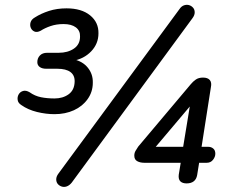

<svg xmlns="http://www.w3.org/2000/svg" viewBox="-20 -743 938 782"><path d="M202 -278Q167 -278 130.5 -287Q94 -296 67 -315Q54 -323 52 -335.5Q50 -348 56 -358.5Q62 -369 74 -372.5Q86 -376 101 -367Q122 -352 147 -347Q172 -342 202 -342Q236 -342 259.5 -359Q283 -376 284 -410Q285 -436 267 -449.5Q249 -463 213 -463H168Q152 -463 142 -470Q132 -477 132 -490Q132 -506 142.5 -517Q153 -528 172 -528H219Q256 -528 281 -545Q306 -562 306 -594Q307 -618 289 -631.5Q271 -645 239 -645Q210 -645 186.5 -637Q163 -629 146 -618Q131 -610 120.5 -614.5Q110 -619 105.5 -629.5Q101 -640 104.5 -652Q108 -664 122 -672Q147 -688 179.5 -698.5Q212 -709 251 -709Q312 -709 347 -680.5Q382 -652 381 -607Q381 -565 351.5 -534Q322 -503 276 -495L277 -502Q316 -494 337.5 -467.5Q359 -441 358 -406Q358 -369 337 -339.5Q316 -310 281 -294Q246 -278 202 -278ZM272 1Q263 12 252.5 16Q242 20 232 17Q222 14 215.5 6.5Q209 -1 209 -12.5Q209 -24 218 -36L711 -706Q719 -718 730 -721.5Q741 -725 750.5 -722Q760 -719 766.5 -711.5Q773 -704 773 -692.5Q773 -681 764 -669ZM740 4Q723 4 714.5 -4.5Q706 -13 708 -31L716 -80H568Q551 -80 539 -86.5Q527 -93 527 -109Q527 -120 532 -128.5Q537 -137 543 -146L757 -400Q766 -411 777.5 -419Q789 -427 807 -427Q826 -427 834.5 -417Q843 -407 839 -388L801 -145H829Q840 -145 848.5 -138Q857 -131 857 -117Q857 -104 847.5 -92Q838 -80 822 -80H791L783 -30Q780 -13 769 -4.5Q758 4 740 4ZM726 -145 758 -340H779L599 -127L598 -145Z"/></svg>

Font: Nunito ExtraLight Medium
Style: Italic
Weight: 500
Italic angle: -9°
Version: Version 3.602